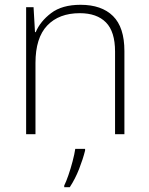

<svg xmlns="http://www.w3.org/2000/svg" viewBox="-20 -560 622 801"><path d="M316 -540Q404 -540 451.5 -493Q499 -446 499 -347V0H460V-345Q460 -428 422 -466.5Q384 -505 313 -505Q226 -505 177 -453.5Q128 -402 128 -297V0H89V-530H120L126 -426H129Q148 -471 193.5 -505.5Q239 -540 316 -540ZM335 68Q326 104 310 145Q294 186 271 221H248V214Q256 198 265.5 170.5Q275 143 283 112.5Q291 82 294 61H335Z"/></svg>

Font: Noto Sans Khmer UI ExtraLight
Style: Regular
Weight: 200
Designer: Danh Hong and the Monotype Design Team
Foundry: Monotype Imaging Inc.
Version: Version 2.002; ttfautohint (v1.8.4.7-5d5b)